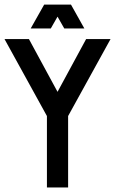

<svg xmlns="http://www.w3.org/2000/svg" viewBox="-20 -829 509 849"><path d="M468.8 -656.2 281.2 -315.9V0H187.5V-315.9L0 -656.2H107.9L234.4 -422.9L360.8 -656.2ZM175.3 -808.6H293.9L353 -703.1H264.2L234.4 -755.4L204.6 -703.1H115.7Z"/></svg>

Font: Lambda
Style: Regular
Weight: 400
Designer: GGBotNet
Version: 0.22